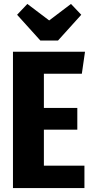

<svg xmlns="http://www.w3.org/2000/svg" viewBox="-20 -956 472 976"><path d="M340.8 -936 393.1 -880.9 274.9 -750H185.1L66.9 -880.9L119.1 -936L230 -852.1ZM412.1 -692.9 396 -581.1H203.1V-407.2H373V-296.9H203.1V-113.8H409.2V0H45.9V-692.9Z"/></svg>

Font: Fira Sans Compressed
Style: Bold
Weight: 700
Width: 1
Designer: Carrois Corporate & Edenspiekermann AG
Foundry: Carrois Corporate GbR & Edenspiekermann AG
Version: Version 4.203;PS 004.203;hotconv 1.0.88;makeotf.lib2.5.64775